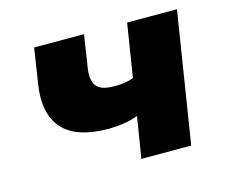

<svg xmlns="http://www.w3.org/2000/svg" viewBox="-78 -616 859 722"><g transform="rotate(-15 351.0 -254.5)"><path d="M389 0 415 -160Q386 -149 355 -145Q324 -141 301 -141Q175 -141 122 -200.5Q69 -260 87 -373L108 -509H302L284 -391Q278 -359 282.5 -336Q287 -313 306 -301.5Q325 -290 364 -290Q383 -290 403.5 -293Q424 -296 437 -302L470 -509H664L583 0Z"/></g></svg>

Font: Nunito Sans 6pt Black
Style: Italic
Weight: 900
Italic angle: -9°
Version: Version 3.101;gftools[0.9.27]